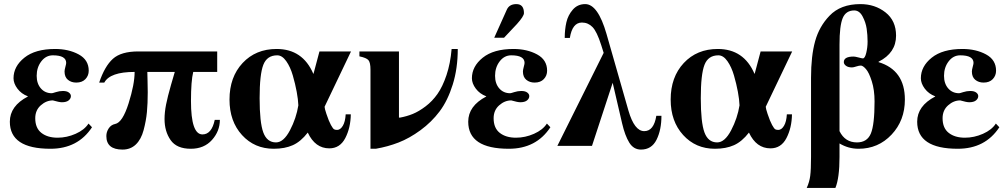

<svg xmlns="http://www.w3.org/2000/svg" viewBox="-20 -712 4912 937"><path d="M412 -109 429 -91Q360 14 226 14Q28 14 28 -118Q28 -195 116 -241V-242Q84 -254 65 -279.5Q46 -305 46 -330Q46 -388 99 -430.5Q152 -473 249 -473Q315 -473 364 -446.5Q413 -420 413 -367Q413 -343 397 -326Q381 -309 352 -309Q328 -309 311.5 -322.5Q295 -336 295 -363Q295 -371 299 -385.5Q303 -400 303 -405Q303 -442 238 -442Q204 -442 181.5 -412.5Q159 -383 159 -342Q159 -304 179.5 -280.5Q200 -257 233 -257Q236 -257 253 -262.5Q270 -268 287 -268Q306 -268 316 -260.5Q326 -253 326 -243Q326 -231 315 -222Q304 -213 282 -213Q269 -213 238 -222Q206 -222 179 -198Q152 -174 152 -135Q152 -87 182 -63.5Q212 -40 261 -40Q306 -40 349 -59Q392 -78 412 -109Z M1040 -361H923Q912 -317 912 -219Q912 -56 968 -56Q1013 -56 1028 -127H1053Q1053 -72 1014.5 -29Q976 14 911 14Q842 14 812.5 -28.5Q783 -71 783 -131Q783 -164 790.5 -202Q798 -240 814.5 -297.5Q831 -355 833 -361H699Q699 -353 700 -320Q701 -287 701 -262Q701 -207 697 -165Q693 -123 681 -77.5Q669 -32 643 -7Q617 18 578 18Q499 18 499 -48Q499 -68 510.5 -85.5Q522 -103 542 -107Q578 -114 607.5 -207.5Q637 -301 637 -361Q517 -361 489 -309H464Q491 -389 531 -425Q571 -461 655 -461H1040Z M1667 -154H1692Q1691 -88 1665 -38Q1639 12 1587 12Q1518 12 1482 -65Q1448 -21 1409 -3.5Q1370 14 1316 14Q1222 14 1161 -53Q1100 -120 1100 -226Q1100 -336 1164 -404.5Q1228 -473 1330 -473Q1457 -473 1509 -352H1510L1539 -461H1693L1564 -191Q1564 -183 1573 -156Q1585 -120 1595 -102Q1605 -84 1610.5 -81Q1616 -78 1625 -78Q1641 -78 1653 -98Q1665 -118 1667 -154ZM1436 -198Q1435 -226 1428 -264Q1421 -302 1409 -343.5Q1397 -385 1377 -413.5Q1357 -442 1333 -442Q1283 -442 1265 -395.5Q1247 -349 1247 -233Q1247 -114 1265 -65.5Q1283 -17 1327 -17Q1364 -17 1395 -76Q1426 -135 1436 -198Z M2184 -473H2214Q2214 -378 2189.5 -299.5Q2165 -221 2125.5 -168.5Q2086 -116 2032 -76.5Q1978 -37 1925 -16.5Q1872 4 1814 14H1788V-372Q1788 -407 1778 -418.5Q1768 -430 1734 -437V-461H1927V-138H1932Q1965 -144 1994.5 -156Q2024 -168 2057 -193Q2090 -218 2115 -253.5Q2140 -289 2159 -345.5Q2178 -402 2184 -473Z M2392 -528 2453 -664Q2465 -692 2500 -692Q2537 -692 2537 -648Q2537 -633 2503 -595L2440 -528ZM2649 -109 2666 -91Q2597 14 2463 14Q2265 14 2265 -118Q2265 -195 2353 -241V-242Q2321 -254 2302 -279.5Q2283 -305 2283 -330Q2283 -388 2336 -430.5Q2389 -473 2486 -473Q2552 -473 2601 -446.5Q2650 -420 2650 -367Q2650 -343 2634 -326Q2618 -309 2589 -309Q2565 -309 2548.5 -322.5Q2532 -336 2532 -363Q2532 -371 2536 -385.5Q2540 -400 2540 -405Q2540 -442 2475 -442Q2441 -442 2418.5 -412.5Q2396 -383 2396 -342Q2396 -304 2416.5 -280.5Q2437 -257 2470 -257Q2473 -257 2490 -262.5Q2507 -268 2524 -268Q2543 -268 2553 -260.5Q2563 -253 2563 -243Q2563 -231 2552 -222Q2541 -213 2519 -213Q2506 -213 2475 -222Q2443 -222 2416 -198Q2389 -174 2389 -135Q2389 -87 2419 -63.5Q2449 -40 2498 -40Q2543 -40 2586 -59Q2629 -78 2649 -109Z M2761 -527H2736Q2736 -568 2744 -603Q2752 -638 2775.5 -665Q2799 -692 2836 -692Q2898 -692 2940 -546L3047 -172Q3076 -72 3124 -72Q3171 -72 3183 -147H3208Q3208 -78 3184 -30Q3160 18 3108 18Q3072 18 3051 -16Q3030 -50 3016 -110L2970 -308L2869 0H2700L2926 -454L2914 -492Q2893 -558 2871.5 -580Q2850 -602 2820 -602Q2773 -602 2761 -527Z M3820 -154H3845Q3844 -88 3818 -38Q3792 12 3740 12Q3671 12 3635 -65Q3601 -21 3562 -3.5Q3523 14 3469 14Q3375 14 3314 -53Q3253 -120 3253 -226Q3253 -336 3317 -404.5Q3381 -473 3483 -473Q3610 -473 3662 -352H3663L3692 -461H3846L3717 -191Q3717 -183 3726 -156Q3738 -120 3748 -102Q3758 -84 3763.5 -81Q3769 -78 3778 -78Q3794 -78 3806 -98Q3818 -118 3820 -154ZM3589 -198Q3588 -226 3581 -264Q3574 -302 3562 -343.5Q3550 -385 3530 -413.5Q3510 -442 3486 -442Q3436 -442 3418 -395.5Q3400 -349 3400 -233Q3400 -114 3418 -65.5Q3436 -17 3480 -17Q3517 -17 3548 -76Q3579 -135 3589 -198Z M3938 54V-332Q3938 -439 3958 -511Q3978 -583 4028 -635Q4082 -692 4179 -692Q4250 -692 4301.5 -651.5Q4353 -611 4353 -538Q4353 -454 4268 -411L4267 -409Q4396 -370 4396 -226Q4396 -124 4331 -55Q4266 14 4170 14Q4120 14 4077 -12V54Q4077 156 4057 205H3917Q3930 177 3934 146.5Q3938 116 3938 54ZM4077 -495V-72Q4104 -17 4162 -17Q4212 -17 4230 -60.5Q4248 -104 4248 -217Q4248 -273 4234.5 -315.5Q4221 -358 4206 -375Q4191 -392 4181 -392Q4172 -392 4158.5 -387.5Q4145 -383 4138 -383Q4119 -383 4108.5 -391Q4098 -399 4098 -409Q4098 -436 4146 -436Q4153 -436 4170 -431.5Q4187 -427 4191 -427Q4201 -427 4207.5 -454Q4214 -481 4214 -509Q4214 -541 4209.5 -572Q4205 -603 4189.5 -632Q4174 -661 4149 -661Q4108 -661 4092.5 -623.5Q4077 -586 4077 -495Z M4840 -109 4857 -91Q4788 14 4654 14Q4456 14 4456 -118Q4456 -195 4544 -241V-242Q4512 -254 4493 -279.5Q4474 -305 4474 -330Q4474 -388 4527 -430.5Q4580 -473 4677 -473Q4743 -473 4792 -446.5Q4841 -420 4841 -367Q4841 -343 4825 -326Q4809 -309 4780 -309Q4756 -309 4739.5 -322.5Q4723 -336 4723 -363Q4723 -371 4727 -385.5Q4731 -400 4731 -405Q4731 -442 4666 -442Q4632 -442 4609.5 -412.5Q4587 -383 4587 -342Q4587 -304 4607.5 -280.5Q4628 -257 4661 -257Q4664 -257 4681 -262.5Q4698 -268 4715 -268Q4734 -268 4744 -260.5Q4754 -253 4754 -243Q4754 -231 4743 -222Q4732 -213 4710 -213Q4697 -213 4666 -222Q4634 -222 4607 -198Q4580 -174 4580 -135Q4580 -87 4610 -63.5Q4640 -40 4689 -40Q4734 -40 4777 -59Q4820 -78 4840 -109Z"/></svg>

Font: STIX
Style: Bold
Weight: 700
Designer: MicroPress Inc., with final additions and corrections provided by Coen Hoffman, Elsevier (retired)
Version: Version 1.1.1